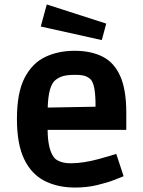

<svg xmlns="http://www.w3.org/2000/svg" viewBox="-20 -828 640 862"><path d="M317 14Q239 14 180 -16Q121 -46 88.5 -113.5Q56 -181 56 -294Q56 -412 90.5 -478.5Q125 -545 183.5 -572.5Q242 -600 315 -600Q389 -600 441 -573.5Q493 -547 520 -486Q547 -425 547 -322V-245H133L194 -265Q193 -221 197.5 -191Q202 -161 210 -143Q218 -125 228 -115Q239 -106 256 -100.5Q273 -95 299 -95Q327 -95 358.5 -100Q390 -105 419.5 -113Q449 -121 471 -127.5Q493 -134 502 -137L535 -37Q526 -33 494 -20.5Q462 -8 416 3Q370 14 317 14ZM194 -318 134 -344 471 -350 409 -324Q410 -378 406 -414.5Q402 -451 390 -468Q383 -477 368 -484.5Q353 -492 317 -492Q275 -492 254.5 -483.5Q234 -475 222 -462Q193 -428 194 -318ZM437 -648 163 -709 190 -808 457 -722Z"/></svg>

Font: Ruda ExtraBold
Style: Regular
Weight: 800
Designer: Mariela Monsalve and Angelina Sanchez
Foundry: Mariela Monsalve and Angelina Sanchez
Version: Version 2.000